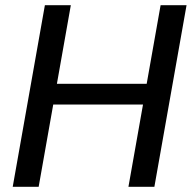

<svg xmlns="http://www.w3.org/2000/svg" viewBox="-20 -720 739 740"><path d="M475 0 599 -700H699L575 0ZM29 0 153 -700H253L129 0ZM168 -317 183 -397H566L552 -317Z"/></svg>

Font: DM Sans 12pt Medium
Style: Italic
Weight: 500
Italic angle: -10°
Version: Version 4.004;gftools[0.9.30]